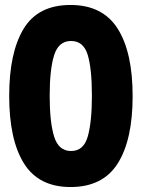

<svg xmlns="http://www.w3.org/2000/svg" viewBox="-20 -745 570 773"><path d="M264 8Q136 8 76.5 -87Q17 -182 17 -359Q17 -533 75 -629Q133 -725 264 -725Q393 -725 453.5 -630Q514 -535 514 -358Q514 -182 454 -87Q394 8 264 8ZM266 -137Q317 -137 333.5 -196Q350 -255 350 -359Q350 -469 333 -524.5Q316 -580 266 -580Q216 -580 198 -523Q180 -466 180 -359Q180 -253 198 -195Q216 -137 266 -137Z"/></svg>

Font: Noto Sans Mono Condensed Black
Style: Regular
Weight: 900
Width: 3
Designer: Monotype Design Team
Foundry: Monotype Imaging Inc.
Version: Version 2.014